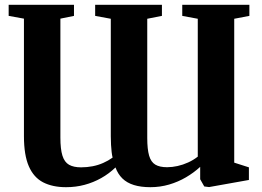

<svg xmlns="http://www.w3.org/2000/svg" viewBox="-20 -763 1090 798"><path d="M1016.5 -743V-697L953.5 -685V-87L1014.5 -67.5V-15L849 14.5L829 12L812 -18V-69.5Q786 -45.5 753.2 -26.2Q720.5 -7 683 4Q645.5 15 605 15Q565.5 15 536.5 6Q507.5 -3 488.8 -21.2Q470 -39.5 460 -67Q433 -41 400.5 -22.8Q368 -4.5 331.5 5.2Q295 15 254.5 15Q198.5 15 159.2 -5.2Q120 -25.5 99.8 -72Q79.5 -118.5 79.5 -197V-685.5L16 -697V-743H287.5V-697L231 -685.5V-191.5Q231 -143 239.5 -116Q248 -89 267 -78.2Q286 -67.5 317 -67.5Q341.5 -67.5 364.8 -72Q388 -76.5 409 -85.8Q430 -95 448 -108Q445.5 -118 444 -131.2Q442.5 -144.5 441.5 -160.8Q440.5 -177 440.5 -196.5V-685L375.5 -697V-743H653V-697L592 -685V-189.5Q592 -142.5 599.8 -116Q607.5 -89.5 625.5 -78.8Q643.5 -68 674.5 -68Q695.5 -68 718 -73Q740.5 -78 762 -87.8Q783.5 -97.5 802 -112V-685L737.5 -697V-743Z"/></svg>

Font: Merriweather 60pt
Style: Bold
Weight: 700
Version: Version 2.100